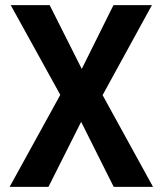

<svg xmlns="http://www.w3.org/2000/svg" viewBox="-20 -731 635 751"><path d="M174.3 -710.9 299.8 -461.4 423.8 -710.9H574.2L381.3 -358.9L578.6 0H424.8L297.4 -254.4L169.4 0H17.6L215.8 -359.9L22 -710.9Z"/></svg>

Font: Roboto SemiCondensed SemiBold
Style: Regular
Weight: 600
Width: 4
Designer: Christian Robertson
Foundry: Google
Version: Version 3.009; 2024